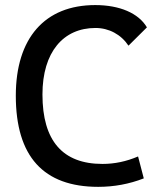

<svg xmlns="http://www.w3.org/2000/svg" viewBox="-20 -723 626 753"><path d="M365.2 9.8C426.8 9.8 486.3 -1 543.9 -23.4L521.5 -109.4C475.6 -89.8 429.7 -80.1 381.8 -80.1C225.6 -80.1 146.5 -170.9 146.5 -352.5C146.5 -519 228.5 -613.3 354.5 -613.3C407.2 -613.3 454.6 -587.9 483.9 -543.9L556.2 -615.7C523.4 -671.4 449.2 -703.1 353.5 -703.1C155.3 -703.1 42 -573.2 42 -347.7C42 -109.4 150.4 9.8 365.2 9.8Z"/></svg>

Font: Cascadia Code PL
Style: Regular
Weight: 400
Monospace: yes
Designer: Aaron Bell
Foundry: Saja Typeworks
Version: Version 2404.023